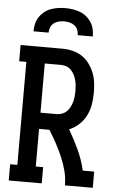

<svg xmlns="http://www.w3.org/2000/svg" viewBox="-62 -997 625 1038"><g transform="rotate(5 250.0 -477.5)"><path d="M26 0V-88H65V-647H26V-735H253Q281 -735 308 -728.5Q335 -722 358 -707.5Q381 -693 398 -670.5Q415 -648 425.5 -622Q436 -596 439.5 -568.5Q443 -541 443 -514Q443 -482 438 -450Q433 -418 418.5 -389Q404 -360 380.5 -338Q357 -316 327 -304Q357 -253 382 -199Q407 -145 420 -88H482V0H331Q331 -40 321 -78.5Q311 -117 295.5 -153Q280 -189 261 -224Q242 -259 221 -292H165V-88H205V0ZM165 -380H253Q268 -380 282.5 -385.5Q297 -391 307.5 -401.5Q318 -412 325 -425.5Q332 -439 336 -453.5Q340 -468 341.5 -483.5Q343 -499 343 -514Q343 -529 341.5 -544Q340 -559 336 -573.5Q332 -588 325 -601.5Q318 -615 307.5 -626Q297 -637 282.5 -642Q268 -647 253 -647H165ZM89 -815Q89 -835 93.5 -855Q98 -875 109 -892Q120 -909 136 -922Q152 -935 171 -942Q190 -949 210 -952Q230 -955 250 -955Q270 -955 290 -952Q310 -949 329 -942Q348 -935 364 -922Q380 -909 391 -892Q402 -875 406.5 -855Q411 -835 411 -815H329Q329 -830 323.5 -844Q318 -858 306 -867Q294 -876 279.5 -879.5Q265 -883 250 -883Q235 -883 220.5 -879.5Q206 -876 194 -867Q182 -858 176.5 -844Q171 -830 171 -815Z"/></g></svg>

Font: Iosevka Curly Slab Semibold
Style: Regular
Weight: 600
Monospace: yes
Designer: Belleve Invis
Foundry: Belleve Invis
Version: Version 22.1.2; ttfautohint (v1.8.4)